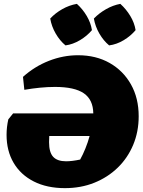

<svg xmlns="http://www.w3.org/2000/svg" viewBox="-20 -960 738 994"><path d="M316 14Q223 14 155 -20.5Q87 -55 50.5 -117Q14 -179 14 -262Q14 -302 23 -342L48 -373H463Q462 -444 414 -477Q366 -510 265 -510Q227 -510 186.5 -506Q146 -502 106 -495L99 -562Q159 -616 233 -645Q307 -674 384 -674Q477 -674 547.5 -634Q618 -594 658 -523Q698 -452 698 -358Q698 -278 669.5 -210Q641 -142 589.5 -92Q538 -42 468.5 -14Q399 14 316 14ZM234 -224Q234 -171 255.5 -148Q277 -125 322 -125Q353 -125 395 -134Q409 -159 422 -191Q435 -223 444 -256H235Q234 -239 234 -224ZM378 -940Q408 -913 429 -877.5Q450 -842 456 -804Q431 -774 394 -752Q357 -730 319 -725Q290 -749 268.5 -786Q247 -823 240 -864Q266 -892 302 -912.5Q338 -933 378 -940ZM603 -940Q633 -913 654.5 -877.5Q676 -842 682 -804Q657 -774 620.5 -752Q584 -730 545 -725Q516 -749 494.5 -786Q473 -823 466 -864Q493 -892 529 -912.5Q565 -933 603 -940Z"/></svg>

Font: Piazzolla SC Black
Style: Italic
Weight: 900
Italic angle: -11.3°
Designer: Juan Pablo del Peral
Foundry: Huerta Tipografica
Version: Version 1.330